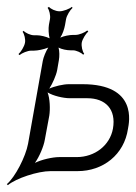

<svg xmlns="http://www.w3.org/2000/svg" viewBox="-38 -500 397 561"><path d="M64 -24C77 -42 90 -73 93 -92L106 -162C109 -181 108 -212 101 -230C117 -220 147 -213 166 -213H217C270 -213 302 -181 292 -124C283 -75 239 -41 186 -41H135C116 -41 84 -34 64 -24ZM16 -342 19 -339C26 -345 43 -352 53 -352H61C72 -352 91 -356 103 -361C96 -350 89 -333 87 -322L44 -80C37 -42 6 18 -18 38L-15 41C9 21 72 0 110 0H189C263 0 325 -48 336 -124C339 -141 365 -254 203 -254H163C147 -254 121 -248 106 -241C115 -255 126 -279 129 -295L134 -324C136 -335 136 -351 133 -361C142 -356 157 -353 168 -353H175C185 -353 200 -346 205 -340L208 -343C203 -349 199 -365 201 -376C203 -386 213 -402 220 -408L217 -411C210 -405 193 -398 183 -398H176C165 -398 149 -395 138 -390C145 -400 150 -416 152 -427L155 -444C157 -455 167 -471 174 -477L172 -480C165 -474 147 -467 136 -467C124 -467 110 -474 105 -480L101 -477C106 -471 110 -455 108 -444L105 -428C103 -417 104 -399 107 -388C97 -393 80 -397 69 -397H61C51 -397 36 -404 31 -410L28 -407C33 -401 37 -385 35 -375C33 -364 23 -348 16 -342Z"/></svg>

Font: Armata Saber
Style: RgIta
Weight: 400
Designer: Jasper
Foundry: Cannot Into Space Fonts
Version: Version 0.970